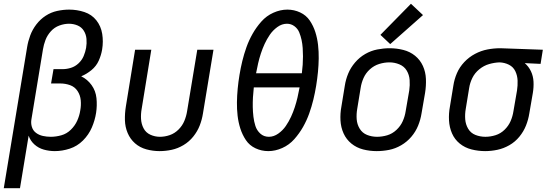

<svg xmlns="http://www.w3.org/2000/svg" viewBox="-30 -794 2930 1019"><path d="M-10 205H76L122 -74Q131 -47 152.5 -27.5Q174 -8 202.5 0Q231 8 261 8Q300 8 340 -5Q380 -18 410.5 -48.5Q441 -79 457.5 -117.5Q474 -156 480 -195Q486 -234 482 -273Q478 -312 456 -342.5Q434 -373 401 -389Q430 -401 455.5 -422Q481 -443 494 -472Q507 -501 512 -531Q519 -573 512.5 -614Q506 -655 481.5 -686Q457 -717 418 -730Q379 -743 337 -743Q306 -743 273.5 -736Q241 -729 212.5 -710.5Q184 -692 163 -664.5Q142 -637 130.5 -606Q119 -575 114 -544ZM240 -68Q218 -68 197.5 -72.5Q177 -77 161 -89Q145 -101 139 -121Q133 -141 137 -162L198 -532Q202 -557 211.5 -582Q221 -607 240 -628Q259 -649 285 -658.5Q311 -668 336 -668Q360 -668 381.5 -659Q403 -650 415 -630.5Q427 -611 429 -587.5Q431 -564 427 -540Q423 -518 414 -496.5Q405 -475 387 -458Q369 -441 346.5 -434Q324 -427 302 -427H254L241 -351H290Q317 -351 342 -342Q367 -333 381.5 -311Q396 -289 398.5 -262Q401 -235 396 -208Q392 -181 380 -154Q368 -127 346 -105.5Q324 -84 295.5 -76Q267 -68 240 -68Z M817 8Q849 8 881.5 1Q914 -6 944 -24Q974 -42 996 -69.5Q1018 -97 1030 -128Q1042 -159 1047 -191L1103 -530H1017L963 -204Q959 -178 948.5 -152.5Q938 -127 917.5 -106.5Q897 -86 871 -77Q845 -68 819 -68Q792 -68 768 -79Q744 -90 732 -113Q720 -136 718.5 -163Q717 -190 722 -217L773 -530H687L638 -229Q632 -192 633 -156Q634 -120 647.5 -88Q661 -56 686.5 -33.5Q712 -11 746.5 -1.5Q781 8 817 8Z M1394 8Q1431 8 1468 -8.5Q1505 -25 1532 -55.5Q1559 -86 1578.5 -120.5Q1598 -155 1611 -191.5Q1624 -228 1633 -265Q1642 -302 1648 -339Q1654 -376 1657.5 -412Q1661 -448 1661.5 -484Q1662 -520 1658 -555.5Q1654 -591 1643.5 -624Q1633 -657 1614 -685Q1595 -713 1563 -728Q1531 -743 1495 -743Q1458 -743 1421 -726.5Q1384 -710 1357 -679.5Q1330 -649 1310.5 -614.5Q1291 -580 1278 -543.5Q1265 -507 1256 -470Q1247 -433 1241 -396Q1235 -360 1231.5 -323.5Q1228 -287 1227.5 -251Q1227 -215 1231 -180Q1235 -145 1245.5 -112Q1256 -79 1275 -50.5Q1294 -22 1326 -7Q1358 8 1394 8ZM1572 -405H1329Q1334 -432 1340 -458Q1346 -484 1354.5 -510Q1363 -536 1374.5 -561Q1386 -586 1402 -609.5Q1418 -633 1442 -650.5Q1466 -668 1493 -668Q1515 -668 1532.5 -655Q1550 -642 1558 -622.5Q1566 -603 1570.5 -582Q1575 -561 1576.5 -539Q1578 -517 1578 -495Q1578 -473 1576.5 -450.5Q1575 -428 1572 -405ZM1397 -68Q1370 -68 1351.5 -85Q1333 -102 1325.5 -125.5Q1318 -149 1315 -174.5Q1312 -200 1311.5 -225.5Q1311 -251 1312.5 -277.5Q1314 -304 1317 -330H1560Q1555 -303 1549 -277Q1543 -251 1534.5 -225Q1526 -199 1514.5 -174Q1503 -149 1487 -125.5Q1471 -102 1447 -85Q1423 -68 1397 -68Z M1969 8Q2002 8 2035 1.5Q2068 -5 2099 -23Q2130 -41 2153 -68Q2176 -95 2189 -127Q2202 -159 2207 -191L2226 -301Q2232 -338 2230.5 -375Q2229 -412 2214.5 -444Q2200 -476 2173 -498Q2146 -520 2110.5 -529Q2075 -538 2038 -538Q2006 -538 1972.5 -531.5Q1939 -525 1908.5 -507.5Q1878 -490 1854.5 -462.5Q1831 -435 1818 -403.5Q1805 -372 1800 -339L1782 -229Q1775 -192 1777 -155Q1779 -118 1793.5 -86Q1808 -54 1835 -32Q1862 -10 1897 -1Q1932 8 1969 8ZM1971 -68Q1943 -68 1918 -78Q1893 -88 1879 -111Q1865 -134 1863 -161.5Q1861 -189 1866 -217L1884 -327Q1888 -354 1899.5 -380Q1911 -406 1933 -426Q1955 -446 1982.5 -454.5Q2010 -463 2037 -463Q2064 -463 2089.5 -452.5Q2115 -442 2128.5 -419.5Q2142 -397 2144 -369.5Q2146 -342 2142 -314L2123 -204Q2119 -177 2107.5 -151Q2096 -125 2074 -104.5Q2052 -84 2025 -76Q1998 -68 1971 -68ZM2041 -560 2215 -714 2151 -774 1989 -609Z M2545 8Q2577 8 2610 1Q2643 -6 2673.5 -23.5Q2704 -41 2726.5 -68.5Q2749 -96 2761.5 -127.5Q2774 -159 2779 -191L2798 -301Q2803 -331 2801.5 -360.5Q2800 -390 2788 -415.5Q2776 -441 2755 -459L2839 -455L2851 -530L2626 -538H2625Q2591 -538 2557 -531.5Q2523 -525 2491 -508Q2459 -491 2434 -464.5Q2409 -438 2395 -405.5Q2381 -373 2376 -339L2358 -229Q2351 -192 2353 -155Q2355 -118 2369 -86Q2383 -54 2410 -32Q2437 -10 2472.5 -1Q2508 8 2545 8ZM2546 -68Q2518 -68 2493 -78Q2468 -88 2454.5 -111Q2441 -134 2439 -161.5Q2437 -189 2442 -217L2460 -327Q2464 -354 2477 -380.5Q2490 -407 2514 -426.5Q2538 -446 2566 -454Q2594 -462 2621 -463Q2648 -462 2671 -450.5Q2694 -439 2705 -416Q2716 -393 2717 -366.5Q2718 -340 2714 -314L2695 -204Q2691 -177 2680 -151.5Q2669 -126 2648 -105.5Q2627 -85 2600 -76.5Q2573 -68 2546 -68Z"/></svg>

Font: Iosevka Sparkle Oblique
Style: Regular
Weight: 400
Italic angle: -9°
Designer: Belleve Invis
Foundry: Belleve Invis
Version: Version 4.5.0; ttfautohint (v1.8.3)